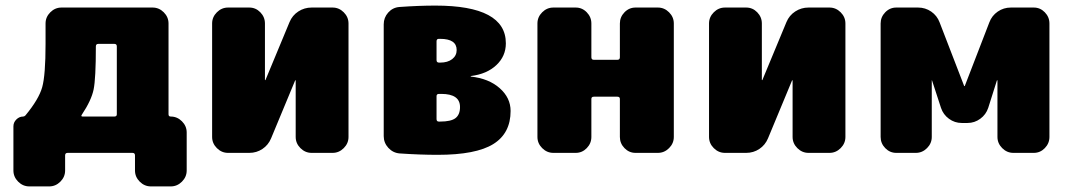

<svg xmlns="http://www.w3.org/2000/svg" viewBox="-20 -547 3838 687"><path d="M398 -138V-381Q398 -390 389 -390H332Q323 -390 323 -381Q323 -266 315 -227Q307 -188 273 -137Q268 -130 276 -130H389Q398 -130 398 -138ZM591 -130Q614 -130 631 -113Q648 -96 648 -73V63Q648 86 631 103Q614 120 591 120H520Q497 120 480 103Q463 86 463 63V9Q463 0 454 0H222Q213 0 213 9V63Q213 86 196 103Q179 120 156 120H85Q62 120 45 103Q28 86 28 63V-95Q28 -109 38.5 -119.5Q49 -130 63 -130Q67 -130 71 -134Q119 -192 131 -235Q143 -278 143 -390V-463Q143 -486 160 -503Q177 -520 200 -520H526Q549 -520 566 -503Q583 -486 583 -463V-138Q583 -130 591 -130Z M1170 -520Q1193 -520 1210 -503Q1227 -486 1227 -463V-57Q1227 -34 1210 -17Q1193 0 1170 0H1095Q1072 0 1055 -17Q1038 -34 1038 -57V-259L1037 -260L1036 -259L950 -52Q940 -28 919 -14Q898 0 872 0H796Q773 0 756 -17Q739 -34 739 -57V-463Q739 -486 756 -503Q773 -520 796 -520H872Q895 -520 911.5 -503Q928 -486 928 -463V-261L929 -260L930 -261L1016 -468Q1026 -492 1047.5 -506Q1069 -520 1095 -520Z M1555 -112Q1594 -112 1610 -124.5Q1626 -137 1626 -164Q1626 -211 1559 -211H1551Q1542 -211 1542 -203V-121Q1542 -112 1550 -112ZM1542 -399V-332Q1542 -323 1551 -323H1555Q1582 -323 1598 -335.5Q1614 -348 1614 -368Q1614 -408 1555 -408H1550Q1542 -408 1542 -399ZM1665 -273Q1729 -266 1768 -231.5Q1807 -197 1807 -150Q1807 -70 1745 -31.5Q1683 7 1546 7Q1483 7 1410 2Q1386 0 1369.5 -18Q1353 -36 1353 -60V-460Q1353 -484 1369 -502Q1385 -520 1409 -522Q1479 -527 1538 -527Q1790 -527 1790 -392Q1790 -346 1756 -314Q1722 -282 1665 -275L1664 -274Z M2334 -520Q2357 -520 2374 -503Q2391 -486 2391 -463V-57Q2391 -34 2374 -17Q2357 0 2334 0H2254Q2231 0 2214.5 -17Q2198 -34 2198 -57V-193Q2198 -201 2189 -201H2105Q2096 -201 2096 -193V-57Q2096 -34 2079.5 -17Q2063 0 2040 0H1960Q1937 0 1920 -17Q1903 -34 1903 -57V-463Q1903 -486 1920 -503Q1937 -520 1960 -520H2040Q2063 -520 2079.5 -503Q2096 -486 2096 -463V-342Q2096 -333 2105 -333H2189Q2198 -333 2198 -342V-463Q2198 -486 2214.5 -503Q2231 -520 2254 -520Z M2948 -520Q2971 -520 2988 -503Q3005 -486 3005 -463V-57Q3005 -34 2988 -17Q2971 0 2948 0H2873Q2850 0 2833 -17Q2816 -34 2816 -57V-259L2815 -260L2814 -259L2728 -52Q2718 -28 2697 -14Q2676 0 2650 0H2574Q2551 0 2534 -17Q2517 -34 2517 -57V-463Q2517 -486 2534 -503Q2551 -520 2574 -520H2650Q2673 -520 2689.5 -503Q2706 -486 2706 -463V-261L2707 -260L2708 -261L2794 -468Q2804 -492 2825.5 -506Q2847 -520 2873 -520Z M3679 -520Q3702 -520 3718.5 -503Q3735 -486 3735 -463V-57Q3735 -34 3718.5 -17Q3702 0 3679 0H3606Q3583 0 3566 -17Q3549 -34 3549 -57V-259L3548 -260L3547 -259L3516 -161Q3508 -137 3487.5 -122Q3467 -107 3442 -107H3421Q3396 -107 3375.5 -122Q3355 -137 3347 -161L3315 -259L3314 -260V-259V-57Q3314 -34 3297 -17Q3280 0 3257 0H3187Q3164 0 3147.5 -17Q3131 -34 3131 -57V-463Q3131 -486 3147.5 -503Q3164 -520 3187 -520H3265Q3291 -520 3312 -505.5Q3333 -491 3342 -467L3430 -239H3431H3432L3520 -467Q3529 -491 3550 -505.5Q3571 -520 3597 -520Z"/></svg>

Font: Rounded Mplus 1c Black
Style: Regular
Weight: 900
Version: Version 1.059.20150529